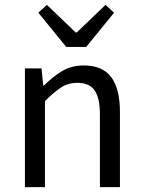

<svg xmlns="http://www.w3.org/2000/svg" viewBox="-20 -766 587 786"><path d="M82 0V-486H150L157 -416H160Q195 -451 233.5 -474.5Q272 -498 323 -498Q400 -498 435.5 -450Q471 -402 471 -308V0H389V-297Q389 -366 367 -396.5Q345 -427 297 -427Q259 -427 230 -408Q201 -389 164 -352V0ZM251 -574 137 -714 172 -746 290 -633H294L412 -746L447 -714L333 -574Z"/></svg>

Font: SourceSansPro
Style: Book
Weight: 400
Designer: Paul D. Hunt
Foundry: Adobe Systems Incorporated
Version: Version 2.021;PS 2.000;hotconv 1.0.86;makeotf.lib2.5.63406